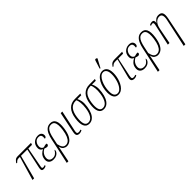

<svg xmlns="http://www.w3.org/2000/svg" viewBox="218 -2169 3770 3770"><g transform="rotate(-45 2103.5 -283.5)"><path d="M56 0 201 -495H164Q139 -495 121.5 -485Q104 -475 81 -450L61 -457Q87 -494 111 -515Q135 -536 184 -536H551L537 -495H435L355 -69Q351 -50 356.5 -37.5Q362 -25 380 -25Q395 -25 405.5 -29Q416 -33 428 -38L435 -14Q417 -5 401 0.5Q385 6 366 6Q327 6 317.5 -16Q308 -38 317 -79L407 -495H231L101 0Z M635 10Q568 10 533.5 -28Q499 -66 512 -137Q521 -192 555 -228Q589 -264 627 -279L628 -282Q557 -313 572 -403Q580 -448 605 -479Q630 -510 665.5 -526.5Q701 -543 740 -543Q803 -543 827 -512Q851 -481 844 -439Q841 -423 831 -412Q821 -401 800 -401Q809 -455 795 -484Q781 -513 731 -513Q681 -513 650.5 -479.5Q620 -446 613 -403Q606 -367 614 -344.5Q622 -322 637 -310.5Q652 -299 667 -296Q687 -302 710 -307.5Q733 -313 749 -313Q753 -310 757 -303.5Q761 -297 759 -286Q757 -274 746.5 -264.5Q736 -255 719 -255Q705 -255 691.5 -259Q678 -263 659 -271Q641 -264 619 -247Q597 -230 578.5 -203Q560 -176 553 -139Q543 -82 569 -51.5Q595 -21 648 -21Q691 -21 722.5 -44Q754 -67 780 -114Q783 -110 785 -103.5Q787 -97 784 -84Q781 -68 765 -46Q749 -24 717 -7Q685 10 635 10Z M884 -294Q899 -368 924.5 -424Q950 -480 989.5 -511.5Q1029 -543 1088 -543Q1249 -543 1212 -278Q1197 -172 1166 -109Q1135 -46 1093.5 -18Q1052 10 1005 10Q967 10 931.5 -13.5Q896 -37 884 -97H882L814 239H769L842 -96ZM1007 -21Q1044 -21 1076 -45Q1108 -69 1132.5 -124.5Q1157 -180 1171 -276Q1181 -348 1177 -401Q1173 -454 1150.5 -483Q1128 -512 1081 -512Q1035 -512 1005 -484.5Q975 -457 956 -407.5Q937 -358 924 -293L895 -155Q909 -88 934 -54.5Q959 -21 1007 -21Z M1357 10Q1309 10 1291.5 -16Q1274 -42 1287 -105L1375 -536H1420L1327 -101Q1318 -63 1323.5 -42Q1329 -21 1367 -21Q1377 -21 1390 -23.5Q1403 -26 1420 -34L1426 -10Q1410 -1 1392.5 4.5Q1375 10 1357 10Z M1627 10Q1549 10 1518 -59.5Q1487 -129 1506 -257Q1525 -396 1592 -466Q1659 -536 1769 -536H1921L1908 -499H1802Q1825 -462 1835 -402.5Q1845 -343 1832 -255Q1821 -176 1794.5 -116.5Q1768 -57 1726 -23.5Q1684 10 1627 10ZM1630 -21Q1695 -21 1735.5 -82.5Q1776 -144 1791 -253Q1803 -335 1796 -401.5Q1789 -468 1770 -499H1752Q1666 -499 1614.5 -439Q1563 -379 1546 -256Q1530 -142 1550 -81.5Q1570 -21 1630 -21Z M2031 10Q1953 10 1922 -59.5Q1891 -129 1910 -257Q1929 -396 1996 -466Q2063 -536 2173 -536H2325L2312 -499H2206Q2229 -462 2239 -402.5Q2249 -343 2236 -255Q2225 -176 2198.5 -116.5Q2172 -57 2130 -23.5Q2088 10 2031 10ZM2034 -21Q2099 -21 2139.5 -82.5Q2180 -144 2195 -253Q2207 -335 2200 -401.5Q2193 -468 2174 -499H2156Q2070 -499 2018.5 -439Q1967 -379 1950 -256Q1934 -142 1954 -81.5Q1974 -21 2034 -21Z M2437 10Q2370 10 2338.5 -38.5Q2307 -87 2307 -175Q2307 -240 2322.5 -305.5Q2338 -371 2368 -425.5Q2398 -480 2441 -513Q2484 -546 2538 -546Q2592 -546 2629 -502.5Q2666 -459 2666 -360Q2666 -315 2657 -264.5Q2648 -214 2629.5 -165.5Q2611 -117 2583.5 -77Q2556 -37 2519.5 -13.5Q2483 10 2437 10ZM2441 -20Q2478 -20 2507 -43.5Q2536 -67 2558.5 -105.5Q2581 -144 2595.5 -189.5Q2610 -235 2617.5 -280.5Q2625 -326 2625 -363Q2625 -444 2598.5 -480Q2572 -516 2532 -516Q2490 -516 2456.5 -484Q2423 -452 2398.5 -400Q2374 -348 2361 -288Q2348 -228 2348 -171Q2348 -84 2374.5 -52Q2401 -20 2441 -20ZM2550 -605 2534 -613 2588 -785Q2595 -807 2613.5 -805.5Q2632 -804 2646 -792L2644 -780Z M2880 10Q2832 10 2813 -15Q2794 -40 2810 -102L2911 -496H2856Q2819 -496 2799.5 -486Q2780 -476 2757 -451L2738 -458Q2755 -483 2771 -500Q2787 -517 2811 -526.5Q2835 -536 2876 -536H3081L3068 -496H2933L2850 -101Q2842 -63 2847 -42Q2852 -21 2890 -21Q2900 -21 2913.5 -23.5Q2927 -26 2943 -34L2949 -10Q2934 -1 2916 4.5Q2898 10 2880 10Z M3165 10Q3098 10 3063.5 -28Q3029 -66 3042 -137Q3051 -192 3085 -228Q3119 -264 3157 -279L3158 -282Q3087 -313 3102 -403Q3110 -448 3135 -479Q3160 -510 3195.5 -526.5Q3231 -543 3270 -543Q3333 -543 3357 -512Q3381 -481 3374 -439Q3371 -423 3361 -412Q3351 -401 3330 -401Q3339 -455 3325 -484Q3311 -513 3261 -513Q3211 -513 3180.5 -479.5Q3150 -446 3143 -403Q3136 -367 3144 -344.5Q3152 -322 3167 -310.5Q3182 -299 3197 -296Q3217 -302 3240 -307.5Q3263 -313 3279 -313Q3283 -310 3287 -303.5Q3291 -297 3289 -286Q3287 -274 3276.5 -264.5Q3266 -255 3249 -255Q3235 -255 3221.5 -259Q3208 -263 3189 -271Q3171 -264 3149 -247Q3127 -230 3108.5 -203Q3090 -176 3083 -139Q3073 -82 3099 -51.5Q3125 -21 3178 -21Q3221 -21 3252.5 -44Q3284 -67 3310 -114Q3313 -110 3315 -103.5Q3317 -97 3314 -84Q3311 -68 3295 -46Q3279 -24 3247 -7Q3215 10 3165 10Z M3414 -294Q3429 -368 3454.5 -424Q3480 -480 3519.5 -511.5Q3559 -543 3618 -543Q3779 -543 3742 -278Q3727 -172 3696 -109Q3665 -46 3623.5 -18Q3582 10 3535 10Q3497 10 3461.5 -13.5Q3426 -37 3414 -97H3412L3344 239H3299L3372 -96ZM3537 -21Q3574 -21 3606 -45Q3638 -69 3662.5 -124.5Q3687 -180 3701 -276Q3711 -348 3707 -401Q3703 -454 3680.5 -483Q3658 -512 3611 -512Q3565 -512 3535 -484.5Q3505 -457 3486 -407.5Q3467 -358 3454 -293L3425 -155Q3439 -88 3464 -54.5Q3489 -21 3537 -21Z M4017 239 4146 -360Q4160 -429 4146 -469.5Q4132 -510 4081 -510Q4030 -510 3986 -466.5Q3942 -423 3924 -330L3860 0H3814L3914 -451Q3920 -481 3914.5 -494.5Q3909 -508 3890 -508Q3881 -508 3870.5 -505.5Q3860 -503 3843 -495L3837 -519Q3873 -539 3906 -539Q3943 -539 3953 -518Q3963 -497 3956 -458H3957Q3984 -498 4015 -520.5Q4046 -543 4093 -543Q4160 -543 4181 -499Q4202 -455 4183 -360L4062 239Z"/></g></svg>

Font: Noto Serif ExtraCondensed ExtraLight
Style: Italic
Weight: 200
Width: 2
Italic angle: -12°
Designer: Monotype Design Team
Foundry: Monotype Imaging Inc.
Version: Version 2.014; ttfautohint (v1.8.4.7-5d5b)